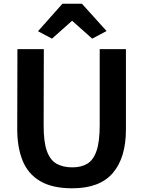

<svg xmlns="http://www.w3.org/2000/svg" viewBox="-20 -1008 772 1036"><path d="M370 8Q262 8 196.5 -30.8Q131 -69.5 102 -141.2Q73 -213 73 -311.5L74 -743H216.5L215.5 -333.5Q215 -242.5 233 -193Q251 -143.5 285.8 -124.2Q320.5 -105 371 -105Q418 -105 450.8 -124.5Q483.5 -144 500.8 -193.8Q518 -243.5 518 -333.5V-743H659.5V-309Q659.5 -157.5 589 -74.8Q518.5 8 370 8ZM260.5 -799.5 185 -839.5 317 -988H422L555 -840.5L477.5 -799.5L369 -896Z"/></svg>

Font: Merriweather Sans SemiBold
Style: Regular
Weight: 600
Designer: Eben Sorkin
Foundry: Eben Sorkin
Version: Version 2.001